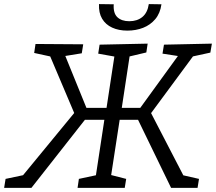

<svg xmlns="http://www.w3.org/2000/svg" viewBox="-43 -910 1046 930"><path d="M-23 0 -16 -43.5 80.6 -63.9 55.9 -45.8 326.1 -374.4 321.5 -350.7 194.8 -649.5 213.2 -633.8 122.6 -653.5 129 -697 360.1 -695.4 353.1 -651.9 258.4 -636.5 268.8 -650.2 381.4 -373.4 360.6 -387.5H487.4L471 -374.1L513.3 -651.5L521.6 -634.2L432.7 -650.2L439.4 -693.7L672.2 -698.7L665.8 -655.9L572.5 -633.8L587.2 -653.2L544.6 -372.8L532.6 -387.5H653L626.2 -373.4L827 -650.2L833.4 -636.5L744.1 -650.2L751.2 -693.7L983.3 -698.7L975.9 -655.2L877.6 -633.8L901 -649.5L680.4 -350.7L682.4 -374.4L852.7 -45.8L831.3 -63.9L920.9 -43.5L913.9 0H785.7L619.2 -343L641.2 -329.6H522.2L538.9 -344.3L493 -45.8L483.3 -65.2L568.2 -43.5L561.2 0H332.7L339.1 -43.5L432.7 -63.5L419.3 -45.8L464.9 -345.6L476.3 -329.6H352.3L378.7 -343L109.2 0ZM574.1 -761.7Q532.1 -761.7 500.4 -776.2Q468.6 -790.7 451.6 -819.3Q434.6 -847.8 436.6 -890.2L507.9 -889.2Q504.9 -846.2 525.5 -826.7Q546.2 -807.2 583.2 -807.2Q621.5 -807.2 646.5 -827.7Q671.5 -848.2 677.8 -890.2L739 -889.2Q733 -845.8 709.2 -817.4Q685.3 -789.1 650.4 -775.4Q615.5 -761.7 574.1 -761.7Z"/></svg>

Font: Bitter Thin
Style: Italic
Weight: 100
Italic angle: -9°
Designer: Sol Matas, and Bitter project Authors
Foundry: Sol Matas
Version: Version 2.002